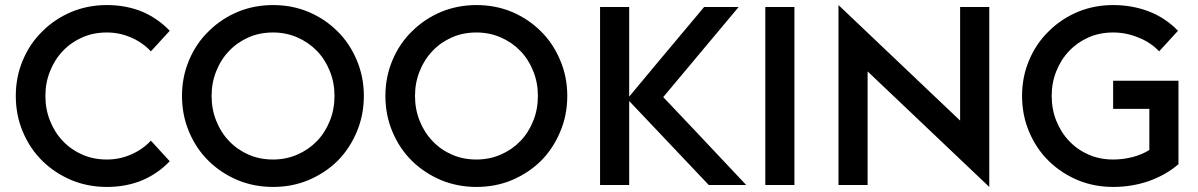

<svg xmlns="http://www.w3.org/2000/svg" viewBox="-20 -738 4780 766"><path d="M406.2 7.8Q331.1 7.8 264.6 -19.5Q198.2 -47.9 149.4 -95.7Q99.6 -144.5 71.3 -211.9Q43 -278.3 43 -355.5Q43 -431.6 71.3 -498Q99.6 -565.4 149.4 -613.3Q198.2 -662.1 264.6 -690.4Q331.1 -717.8 406.2 -717.8Q481.4 -717.8 544.9 -692.4Q608.4 -666 657.2 -615.2Q631.8 -587.9 582 -533.2Q548.8 -568.4 503.9 -587.9Q458 -608.4 406.2 -608.4Q352.5 -608.4 308.6 -588.9Q263.7 -569.3 231.4 -535.2Q198.2 -501 179.7 -454.1Q161.1 -408.2 161.1 -355.5Q161.1 -301.8 179.7 -255.9Q198.2 -209 231.4 -174.8Q263.7 -140.6 308.6 -121.1Q352.5 -101.6 406.2 -101.6Q458 -101.6 503.9 -122.1Q548.8 -141.6 582 -176.8Q607.4 -149.4 657.2 -94.7Q608.4 -43.9 544.9 -17.6Q481.4 7.8 406.2 7.8Z M1069.3 -101.6Q1121.1 -101.6 1166 -121.1Q1210.9 -140.6 1244.1 -174.8Q1277.3 -209 1295.9 -255.9Q1314.5 -301.8 1314.5 -355.5Q1314.5 -408.2 1295.9 -454.1Q1277.3 -501 1244.1 -535.2Q1210.9 -569.3 1166 -588.9Q1121.1 -608.4 1069.3 -608.4Q1015.6 -608.4 971.7 -588.9Q926.8 -569.3 894.5 -535.2Q861.3 -501 842.8 -454.1Q824.2 -408.2 824.2 -355.5Q824.2 -301.8 842.8 -255.9Q861.3 -209 894.5 -174.8Q926.8 -140.6 971.7 -121.1Q1015.6 -101.6 1069.3 -101.6ZM1069.3 7.8Q994.1 7.8 927.7 -19.5Q861.3 -47.9 812.5 -95.7Q762.7 -144.5 734.4 -211.9Q706.1 -278.3 706.1 -355.5Q706.1 -431.6 734.4 -498Q762.7 -565.4 812.5 -613.3Q861.3 -662.1 927.7 -690.4Q994.1 -717.8 1069.3 -717.8Q1145.5 -717.8 1210.9 -690.4Q1277.3 -662.1 1326.2 -613.3Q1375 -565.4 1403.3 -498Q1431.6 -431.6 1431.6 -355.5Q1431.6 -278.3 1403.3 -211.9Q1375 -144.5 1326.2 -95.7Q1277.3 -47.9 1210.9 -19.5Q1145.5 7.8 1069.3 7.8Z M1880.9 -101.6Q1932.6 -101.6 1977.5 -121.1Q2022.5 -140.6 2055.7 -174.8Q2088.9 -209 2107.4 -255.9Q2126 -301.8 2126 -355.5Q2126 -408.2 2107.4 -454.1Q2088.9 -501 2055.7 -535.2Q2022.5 -569.3 1977.5 -588.9Q1932.6 -608.4 1880.9 -608.4Q1827.1 -608.4 1783.2 -588.9Q1738.3 -569.3 1706.1 -535.2Q1672.9 -501 1654.3 -454.1Q1635.7 -408.2 1635.7 -355.5Q1635.7 -301.8 1654.3 -255.9Q1672.9 -209 1706.1 -174.8Q1738.3 -140.6 1783.2 -121.1Q1827.1 -101.6 1880.9 -101.6ZM1880.9 7.8Q1805.7 7.8 1739.3 -19.5Q1672.9 -47.9 1624 -95.7Q1574.2 -144.5 1545.9 -211.9Q1517.6 -278.3 1517.6 -355.5Q1517.6 -431.6 1545.9 -498Q1574.2 -565.4 1624 -613.3Q1672.9 -662.1 1739.3 -690.4Q1805.7 -717.8 1880.9 -717.8Q1957 -717.8 2022.5 -690.4Q2088.9 -662.1 2137.7 -613.3Q2186.5 -565.4 2214.8 -498Q2243.2 -431.6 2243.2 -355.5Q2243.2 -278.3 2214.8 -211.9Q2186.5 -144.5 2137.7 -95.7Q2088.9 -47.9 2022.5 -19.5Q1957 7.8 1880.9 7.8Z M2374 -710Q2403.3 -710 2490.2 -710Q2490.2 -621.1 2490.2 -352.5Q2564.5 -442.4 2789.1 -710Q2823.2 -710 2926.8 -710Q2851.6 -620.1 2626 -350.6Q2709 -263.7 2957 0Q2919.9 0 2807.6 0Q2727.5 -84 2490.2 -335Q2490.2 -251 2490.2 0Q2460.9 0 2374 0Q2374 -177.7 2374 -710Z M3033.2 -710Q3062.5 -710 3149.4 -710Q3149.4 -532.2 3149.4 0Q3120.1 0 3033.2 0Q3033.2 -177.7 3033.2 -710Z M3441.4 -453.1Q3441.4 -339.8 3441.4 0Q3412.1 0 3325.2 0Q3325.2 -179.7 3325.2 -717.8Q3446.3 -602.5 3810.5 -256.8Q3810.5 -370.1 3810.5 -710Q3838.9 -710 3926.8 -710Q3926.8 -530.3 3926.8 7.8Q3804.7 -107.4 3441.4 -453.1Z M4420.9 7.8Q4345.7 7.8 4279.3 -19.5Q4212.9 -47.9 4164.1 -95.7Q4114.3 -144.5 4085.9 -211.9Q4057.6 -278.3 4057.6 -355.5Q4057.6 -431.6 4085.9 -498Q4114.3 -565.4 4164.1 -613.3Q4212.9 -662.1 4279.3 -690.4Q4345.7 -717.8 4420.9 -717.8Q4497.1 -717.8 4563.5 -692.4Q4630.9 -666 4679.7 -615.2Q4654.3 -587.9 4604.5 -533.2Q4571.3 -568.4 4522.5 -587.9Q4473.6 -608.4 4420.9 -608.4Q4367.2 -608.4 4323.2 -588.9Q4278.3 -569.3 4246.1 -535.2Q4212.9 -501 4194.3 -454.1Q4175.8 -408.2 4175.8 -355.5Q4175.8 -301.8 4194.3 -255.9Q4212.9 -209 4246.1 -174.8Q4278.3 -140.6 4323.2 -121.1Q4367.2 -101.6 4420.9 -101.6Q4460 -101.6 4498 -111.3Q4536.1 -121.1 4565.4 -139.6Q4565.4 -194.3 4565.4 -303.7Q4529.3 -303.7 4420.9 -303.7Q4420.9 -332 4420.9 -416Q4486.3 -416 4681.6 -416Q4681.6 -333 4681.6 -83Q4631.8 -40 4563.5 -15.6Q4496.1 7.8 4420.9 7.8Z"/></svg>

Font: SSportsD
Style: Medium
Weight: 400
Designer: Swiss Typefaces
Version: Version 1.000